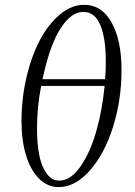

<svg xmlns="http://www.w3.org/2000/svg" viewBox="-20 -766 559 793"><path d="M68.8 -265.1Q68.8 -359.9 89.8 -448.5Q110.8 -537.1 145.8 -602.3Q180.7 -667.5 228.3 -706.8Q275.9 -746.1 327.1 -746.1Q400.4 -746.1 441.2 -672.6Q481.9 -599.1 481.9 -476.1Q481.9 -352.1 446.3 -240.2Q410.6 -128.4 350.3 -60.8Q290 6.8 222.2 6.8Q175.8 6.8 140.6 -28.8Q105.5 -64.5 87.2 -125.7Q68.8 -187 68.8 -265.1ZM132.8 -234.9Q132.8 -173.8 141.8 -127Q150.9 -80.1 172.1 -50Q193.4 -20 225.1 -20Q271 -20 311.3 -76.9Q351.6 -133.8 377 -221.7Q402.3 -309.6 412.1 -411.1H149.9Q132.8 -322.8 132.8 -234.9ZM155.8 -439H414.1Q417 -475.1 417 -512.2Q417 -608.4 394.3 -662.6Q371.6 -716.8 324.2 -716.8Q287.1 -716.8 253.9 -679.9Q220.7 -643.1 196.5 -581.5Q172.4 -520 155.8 -439Z"/></svg>

Font: Dihjauti
Style: Italic
Weight: 400
Italic angle: -9°
Designer: T. Christopher White
Version: Version 3.0.0